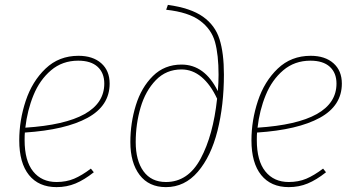

<svg xmlns="http://www.w3.org/2000/svg" viewBox="-20 -758 1455 788"><path d="M82 -214Q81 -204 81 -183Q81 -98 116 -54.5Q151 -11 212 -11Q252 -11 284 -24.5Q316 -38 353 -66L365 -51Q326 -20 290 -5Q254 10 212 10Q139 10 99 -39.5Q59 -89 59 -182Q59 -264 85.5 -344Q112 -424 167 -476.5Q222 -529 302 -529Q361 -529 395.5 -498.5Q430 -468 430 -415Q430 -324 339.5 -274.5Q249 -225 82 -214ZM84 -234Q408 -255 408 -415Q408 -459 380.5 -484Q353 -509 301 -509Q236 -509 189.5 -469.5Q143 -430 117.5 -367.5Q92 -305 84 -234Z M515 -175Q515 -253 537.5 -326Q560 -399 607.5 -446Q655 -493 725 -493Q820 -493 874 -384Q877 -419 877 -451Q877 -533 862.5 -585.5Q848 -638 801 -673Q754 -708 662 -718L669 -738Q763 -725 813 -689.5Q863 -654 881 -597Q899 -540 899 -452Q899 -326 872.5 -221Q846 -116 792 -53Q738 10 661 10Q591 10 553 -40Q515 -90 515 -175ZM871 -353Q844 -411 807 -442Q770 -473 725 -473Q662 -473 619.5 -429Q577 -385 557 -317Q537 -249 537 -175Q537 -99 569 -55Q601 -11 661 -11Q752 -11 803.5 -107Q855 -203 871 -353Z M1035 -214Q1034 -204 1034 -183Q1034 -98 1069 -54.5Q1104 -11 1165 -11Q1205 -11 1237 -24.5Q1269 -38 1306 -66L1318 -51Q1279 -20 1243 -5Q1207 10 1165 10Q1092 10 1052 -39.5Q1012 -89 1012 -182Q1012 -264 1038.5 -344Q1065 -424 1120 -476.5Q1175 -529 1255 -529Q1314 -529 1348.5 -498.5Q1383 -468 1383 -415Q1383 -324 1292.5 -274.5Q1202 -225 1035 -214ZM1037 -234Q1361 -255 1361 -415Q1361 -459 1333.5 -484Q1306 -509 1254 -509Q1189 -509 1142.5 -469.5Q1096 -430 1070.5 -367.5Q1045 -305 1037 -234Z"/></svg>

Font: Fira Sans Condensed Thin
Style: Italic
Weight: 250
Width: 3
Italic angle: -8°
Designer: Carrois Corporate & Edenspiekermann AG
Foundry: Carrois Corporate GbR & Edenspiekermann AG
Version: Version 4.203